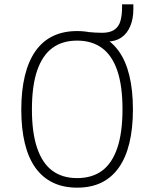

<svg xmlns="http://www.w3.org/2000/svg" viewBox="-20 -856 710 884"><path d="M335 8Q272 8 224 -15Q176 -38 143.5 -83Q111 -128 94.5 -195.5Q78 -263 78 -351Q78 -439 94.5 -507Q111 -575 143.5 -621Q176 -667 224 -690Q272 -713 335 -713Q399 -713 446.5 -689.5Q494 -666 526.5 -621Q559 -576 575.5 -508.5Q592 -441 592 -352Q592 -264 575.5 -196.5Q559 -129 526.5 -83.5Q494 -38 446.5 -15Q399 8 335 8ZM335 -36Q404 -36 450 -70Q496 -104 520 -174.5Q544 -245 544 -353Q544 -461 520 -531Q496 -601 449.5 -635Q403 -669 335 -669Q267 -669 221 -635Q175 -601 151 -531Q127 -461 127 -352Q127 -245 151 -174.5Q175 -104 221 -70Q267 -36 335 -36ZM421 -665 380 -709Q402 -707 418 -706Q434 -705 450 -705Q486 -705 506.5 -719Q527 -733 534.5 -759.5Q542 -786 542 -823V-836H594V-814Q594 -769 579.5 -735Q565 -701 538.5 -683Q512 -665 475 -665Z"/></svg>

Font: Nunito Sans 7pt Condensed ExtraLight
Style: Regular
Weight: 250
Width: 3
Designer: Vernon Adams
Foundry: Vernon Adams
Version: Version 3.101;gftools[0.9.27]